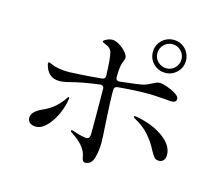

<svg xmlns="http://www.w3.org/2000/svg" viewBox="-110 -940 1219 1071"><g transform="rotate(15 500.0 -405.0)"><path d="M671 -705Q671 -745 699 -772.5Q727 -800 767 -800Q807 -800 834.5 -772Q862 -744 862 -705Q862 -665 834 -637.5Q806 -610 767 -610Q727 -610 699 -637.5Q671 -665 671 -705ZM697 -705Q697 -676 717.5 -656Q738 -636 767 -636Q796 -636 816 -656.5Q836 -677 836 -705Q836 -734 815.5 -754.5Q795 -775 767 -775Q738 -775 717.5 -754.5Q697 -734 697 -705ZM512 -442V-421Q512 -380 519 -261Q525 -173 525 -142Q525 -93 513 -52Q501 -11 465 -10Q457 -10 452 -17Q447 -24 444 -43Q434 -100 350 -153Q343 -158 343 -161Q343 -166 349 -166L355 -165Q415 -145 434 -145Q448 -145 452.5 -153.5Q457 -162 457 -176V-274Q457 -378 456 -434Q456 -445 450 -449.5Q444 -454 434 -453Q333 -440 270 -423Q233 -413 208 -413Q151 -413 129 -467Q122 -485 122 -492Q122 -499 127 -499Q131 -499 138 -495.5Q145 -492 148 -491Q160 -485 188 -480Q216 -475 246 -475Q271 -476 321 -479Q371 -482 434 -488Q456 -490 454 -511Q451 -611 442 -643Q435 -667 404 -678Q386 -684 386 -689Q386 -695 403 -703.5Q420 -712 437 -712Q454 -712 476.5 -698.5Q499 -685 515.5 -666Q532 -647 532 -633Q532 -626 525 -610Q519 -596 516 -577Q513 -558 512 -519Q512 -495 535 -497Q648 -509 672 -516Q691 -522 715 -535Q728 -542 736 -545Q744 -548 755 -548Q770 -548 798.5 -538Q827 -528 848.5 -514Q870 -500 870 -487Q870 -476 863.5 -470.5Q857 -465 840 -465Q829 -465 803 -468Q736 -473 711 -473Q627 -473 532 -464Q512 -462 512 -442ZM287 -333Q287 -329 282 -306Q266 -237 227 -185Q188 -133 147 -133Q127 -133 113.5 -143Q100 -153 100 -173Q100 -209 162 -236Q224 -263 266 -319Q268 -323 274 -331.5Q280 -340 283 -340Q287 -340 287 -333ZM896 -169Q896 -148 885.5 -137.5Q875 -127 860 -127Q843 -127 834 -136.5Q825 -146 811 -171Q796 -201 783 -219Q761 -250 737.5 -272.5Q714 -295 680 -314Q662 -324 662 -328Q662 -333 669 -333L683 -331Q775 -313 835.5 -268.5Q896 -224 896 -169Z"/></g></svg>

Font: Shippori Mincho B1
Style: Regular
Weight: 400
Designer: FONTDASU
Foundry: FONTDASU / Google Inc. / but / Adobe
Version: Version 3.110; ttfautohint (v1.8.3)